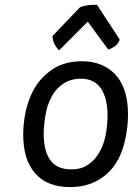

<svg xmlns="http://www.w3.org/2000/svg" viewBox="-20 -756 563 796"><path d="M319.3 -502Q249 -502 199.2 -469.7Q148.4 -436.5 120.1 -384.8Q98.6 -345.7 86.9 -295.9Q76.2 -246.1 76.2 -197.3Q76.2 -93.8 126 -37.1Q175.8 19.5 269.5 19.5Q333 19.5 378.9 -4.9Q424.8 -29.3 453.1 -68.4Q483.4 -110.4 497.1 -168.9Q510.7 -226.6 510.7 -281.2Q510.7 -389.6 459 -446.3Q407.2 -502 319.3 -502ZM316.4 -429.7Q370.1 -429.7 398.4 -389.6Q425.8 -348.6 425.8 -277.3Q425.8 -233.4 417 -190.4Q407.2 -146.5 386.7 -116.2Q369.1 -87.9 341.8 -71.3Q315.4 -53.7 275.4 -53.7Q217.8 -53.7 189.5 -90.8Q161.1 -128.9 161.1 -202.1Q161.1 -232.4 168 -275.4Q174.8 -318.4 191.4 -349.6Q209 -386.7 241.2 -408.2Q272.5 -429.7 316.4 -429.7ZM197.3 -606.4Q199.2 -586.9 206.1 -572.3Q213.9 -558.6 224.6 -546.9Q264.6 -586.9 343.8 -666Q365.2 -637.7 428.7 -550.8Q445.3 -555.7 458 -565.4Q470.7 -576.2 476.6 -591.8Q445.3 -639.6 381.8 -736.3Q363.3 -736.3 344.7 -734.4Q327.1 -732.4 311.5 -725.6Q273.4 -685.5 197.3 -606.4Z"/></svg>

Font: cl
Style: Italic
Weight: 400
Designer: Mitja Miklavcic
Version: Version 7.504; 2011; Build 1022